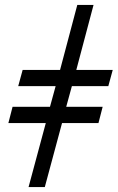

<svg xmlns="http://www.w3.org/2000/svg" viewBox="-20 -760 478 780"><path d="M438 -476H290L360 -740H294L224 -476H72L54 -410H206L183 -326H31L14 -260H166L96 0H162L232 -260H380L397 -326H249L272 -410H420Z"/></svg>

Font: STIXGeneral
Style: Bold Italic
Weight: 700
Italic angle: -16.33°
Designer: MicroPress Inc., with final additions and corrections provided by Coen Hoffman, Elsevier (retired)
Version: Version 1.1.0